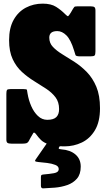

<svg xmlns="http://www.w3.org/2000/svg" viewBox="-20 -785 575 1056"><path d="M387 -508.5Q369 -567 345.2 -590.5Q321.5 -614 295 -614Q251 -614 251 -578Q251 -548 271.2 -526.8Q291.5 -505.5 323.2 -486.2Q355 -467 390.5 -444Q426 -421 457.8 -388.5Q489.5 -356 509.8 -308Q530 -260 530 -190Q530 -115 502.2 -68.8Q474.5 -22.5 430 -1.2Q385.5 20 335 20Q280 20 250 9.8Q220 -0.5 205.2 -15.2Q190.5 -30 181 -43.5Q168 -61.5 163.2 -53.2Q158.5 -45 147 -25.5L138 -8.5Q133 0 125.8 2.5Q118.5 5 104.5 5H42Q27.5 5 21.2 0.8Q15 -3.5 15 -17.5V-268.5Q15 -284.5 18.2 -289.8Q21.5 -295 37 -295H110Q127.5 -295 128.2 -290.5Q129 -286 131.5 -270.5Q137.5 -234 152 -201Q166.5 -168 188.8 -147Q211 -126 240 -126Q274.5 -126 289.8 -141Q305 -156 305 -185Q305 -224 285.2 -250Q265.5 -276 234 -296.8Q202.5 -317.5 167.5 -339Q132.5 -360.5 101 -389Q69.5 -417.5 49.8 -459.5Q30 -501.5 30 -564Q30 -631.5 55.2 -676.2Q80.5 -721 122.5 -743Q164.5 -765 215 -765Q261 -765 288.8 -747.2Q316.5 -729.5 338 -707.5Q351 -694.5 354.5 -696Q358 -697.5 369 -715L381.5 -736.5Q386 -743.5 388.8 -746.8Q391.5 -750 404 -750H481Q494 -750 499.5 -745.5Q505 -741 505 -727V-502.5Q505 -484.5 500.2 -479.8Q495.5 -475 476.5 -475H422Q397.5 -475 395.2 -482.2Q393 -489.5 387 -508.5ZM205 236.5V188Q205 179.5 209 177.2Q213 175 220.5 174.5Q251 172 277 167.5Q303 163 303 144.5Q303 129.5 284.2 122Q265.5 114.5 239 111.2Q212.5 108 190 106Q175.5 104.5 173.5 101.2Q171.5 98 176.5 91.5L257 -24.5Q260.5 -29.5 270 -29.5H319Q330.5 -29.5 333.8 -27.5Q337 -25.5 333 -19.5L308.5 19.5Q302 28 303.2 31.8Q304.5 35.5 318 36.5Q366.5 40 395.2 64.8Q424 89.5 424 131.5Q424 173.5 403.2 197.5Q382.5 221.5 350 232.8Q317.5 244 282.2 247Q247 250 217.5 251Q205 251.5 205 236.5Z"/></svg>

Font: Besley* Condensed Fatface
Style: Regular
Weight: 900
Width: 3
Designer: Owen Earl
Foundry: indestructible type*
Version: Version 3.000; ttfautohint (v1.8.3)